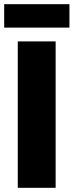

<svg xmlns="http://www.w3.org/2000/svg" viewBox="-20 -898 352 918"><path d="M0 -766H312V-878H0ZM65 0H246V-700H65Z"/></svg>

Font: Fixel Text ExtraBold
Style: Regular
Weight: 800
Width: 4
Designer: AlfaBravo + MacPaw
Foundry: Kyrylo Tkachov, Marchela Mozhyna, Serhii Makarenko, Maria Weinstein, Zakhar Kryvoshyya
Version: Version 1.211